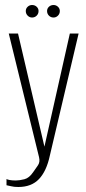

<svg xmlns="http://www.w3.org/2000/svg" viewBox="-20 -629 343 767"><path d="M53 118Q36 118 24.5 115Q13 112 6 111V86Q8 88 18 90Q28 92 43 92Q58 92 77.5 87Q97 82 113 58Q120 47 130.5 33Q141 19 136 -1L15 -495H52L158 -41H157L259 -495H294L179 -7Q166 54 136 86Q106 118 53 118ZM108 -559Q98 -559 90.5 -566.5Q83 -574 83 -585Q83 -595 90.5 -602Q98 -609 108 -609Q119 -609 126.5 -602Q134 -595 134 -585Q134 -574 126.5 -566.5Q119 -559 108 -559ZM194 -559Q183 -559 175.5 -566.5Q168 -574 168 -585Q168 -595 175.5 -602Q183 -609 194 -609Q204 -609 211.5 -602Q219 -595 219 -585Q219 -574 211.5 -566.5Q204 -559 194 -559Z"/></svg>

Font: Alumni Sans Thin ExtraLight
Style: Regular
Weight: 250
Version: Version 1.018